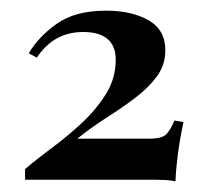

<svg xmlns="http://www.w3.org/2000/svg" viewBox="-20 -775 391 360"><path d="M179 -755Q227 -755 258.5 -737Q290 -719 290 -681Q290 -653 274 -631.5Q258 -610 233.5 -591.5Q209 -573 180 -554.5Q151 -536 125 -515H260Q284 -515 292 -523.5Q300 -532 307 -549L324 -546Q317 -513 313.5 -486Q310 -459 309 -435Q300 -437 290.5 -437.5Q281 -438 271 -438H27V-458Q48 -476 77 -497.5Q106 -519 133 -544Q160 -569 178.5 -598.5Q197 -628 197 -663Q197 -689 181.5 -702Q166 -715 136 -715Q109 -715 87.5 -703.5Q66 -692 49 -667L34 -675Q52 -706 86.5 -730.5Q121 -755 179 -755Z"/></svg>

Font: Playfair Display
Style: Bold
Weight: 700
Designer: Claus Eggers Sørensen
Foundry: Claus Eggers Sørensen
Version: Version 1.203